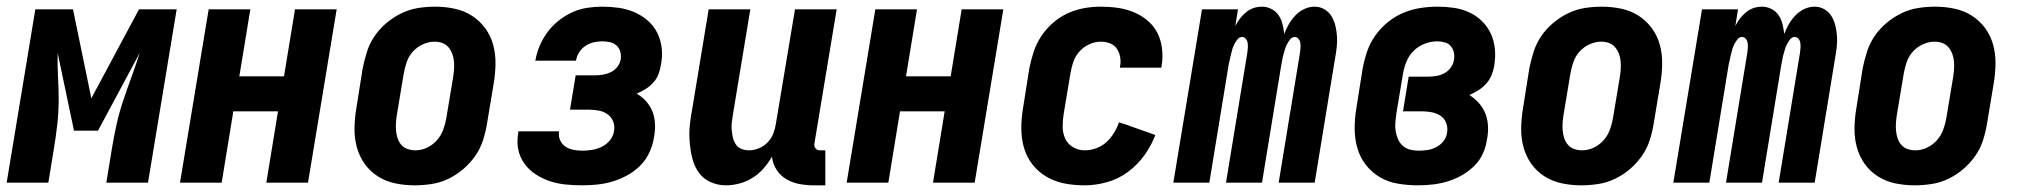

<svg xmlns="http://www.w3.org/2000/svg" viewBox="-38 -548 6058 576"><path d="M-18 0 68 -520H181L236 -253L379 -520H492L406 0H281L298 -104Q304 -140 312 -176Q320 -212 332 -247.5Q344 -283 357 -318.5Q370 -354 381 -389L256 -156H184L135 -389Q134 -354 136 -318.5Q138 -283 138 -247.5Q138 -212 134 -176Q130 -140 124 -104L107 0Z M502 0 588 -520H713L680 -319H814L847 -520H972L886 0H761L796 -214H662L627 0Z M1206 8Q1176 8 1147.5 2Q1119 -4 1095.5 -19Q1072 -34 1056 -56.5Q1040 -79 1032.5 -106.5Q1025 -134 1025.5 -164Q1026 -194 1031 -223L1050 -343Q1055 -368 1063 -393Q1071 -418 1086 -440Q1101 -462 1122 -479.5Q1143 -497 1167 -508.5Q1191 -520 1216.5 -524Q1242 -528 1267 -528Q1297 -528 1325.5 -522Q1354 -516 1377.5 -501Q1401 -486 1417.5 -463.5Q1434 -441 1441.5 -413.5Q1449 -386 1448.5 -356Q1448 -326 1443 -297L1423 -177Q1419 -152 1411 -127Q1403 -102 1387.5 -80Q1372 -58 1351.5 -40.5Q1331 -23 1307 -11.5Q1283 0 1257 4Q1231 8 1206 8ZM1208 -97Q1226 -97 1243 -105Q1260 -113 1272.5 -127Q1285 -141 1291.5 -158.5Q1298 -176 1301 -194L1321 -314Q1323 -326 1324 -338.5Q1325 -351 1324 -363Q1323 -375 1319 -386Q1315 -397 1307.5 -406Q1300 -415 1289 -419Q1278 -423 1266 -423Q1248 -423 1230.5 -415Q1213 -407 1200.5 -393Q1188 -379 1182 -361.5Q1176 -344 1173 -326L1153 -206Q1151 -194 1150 -181.5Q1149 -169 1150 -157Q1151 -145 1154.5 -134Q1158 -123 1165.5 -114Q1173 -105 1184.5 -101Q1196 -97 1208 -97Z M1709 8Q1684 8 1659 5.5Q1634 3 1611.5 -4.5Q1589 -12 1569 -25Q1549 -38 1535 -57.5Q1521 -77 1516.5 -101Q1512 -125 1517 -150V-154H1639V-153Q1637 -139 1642.5 -127Q1648 -115 1658.5 -108Q1669 -101 1682.5 -98.5Q1696 -96 1710 -96Q1724 -96 1739 -98.5Q1754 -101 1768 -108Q1782 -115 1792 -127.5Q1802 -140 1804 -155Q1807 -170 1801.5 -183.5Q1796 -197 1785 -205Q1774 -213 1759.5 -216Q1745 -219 1730 -219H1672L1689 -322H1747Q1759 -322 1771 -324Q1783 -326 1794.5 -331.5Q1806 -337 1814 -347.5Q1822 -358 1824 -369Q1826 -381 1823 -392.5Q1820 -404 1811.5 -411.5Q1803 -419 1792 -421.5Q1781 -424 1769 -424Q1756 -424 1743 -421Q1730 -418 1718.5 -410.5Q1707 -403 1699.5 -391Q1692 -379 1690 -366H1568Q1572 -389 1581 -410.5Q1590 -432 1604.5 -451.5Q1619 -471 1638.5 -486.5Q1658 -502 1679.5 -511.5Q1701 -521 1723.5 -524.5Q1746 -528 1769 -528Q1794 -528 1818.5 -524.5Q1843 -521 1865 -511.5Q1887 -502 1905 -486.5Q1923 -471 1933.5 -450Q1944 -429 1947 -404.5Q1950 -380 1945 -355Q1943 -341 1938 -327Q1933 -313 1923 -301.5Q1913 -290 1899.5 -281.5Q1886 -273 1872 -267Q1888 -258 1900.5 -244Q1913 -230 1919.5 -213Q1926 -196 1927 -176.5Q1928 -157 1924 -137Q1921 -115 1911 -92.5Q1901 -70 1884 -52.5Q1867 -35 1845.5 -23Q1824 -11 1801 -4Q1778 3 1755 5.5Q1732 8 1709 8Z M2140 8Q2115 8 2093 -2Q2071 -12 2057.5 -31.5Q2044 -51 2038.5 -74.5Q2033 -98 2031 -123Q2029 -148 2031.5 -173Q2034 -198 2039 -223L2088 -520H2213L2161 -206Q2159 -194 2157.5 -182Q2156 -170 2157 -158.5Q2158 -147 2160.5 -136Q2163 -125 2169 -115.5Q2175 -106 2186 -101.5Q2197 -97 2209 -97Q2224 -97 2239.5 -103.5Q2255 -110 2266 -122Q2277 -134 2282.5 -149Q2288 -164 2290 -179L2347 -520H2472L2405 -116Q2404 -108 2409 -102.5Q2414 -97 2421 -97H2438V8H2403Q2381 8 2360 4Q2339 0 2321 -10.5Q2303 -21 2291.5 -39Q2280 -57 2278 -78Q2267 -59 2252.5 -42.5Q2238 -26 2219.5 -14.5Q2201 -3 2180.5 2.5Q2160 8 2140 8Z M2502 0 2588 -520H2713L2680 -319H2814L2847 -520H2972L2886 0H2761L2796 -214H2662L2627 0Z M3216 8Q3185 8 3156 2.5Q3127 -3 3102 -17.5Q3077 -32 3059.5 -54.5Q3042 -77 3034 -104.5Q3026 -132 3026 -162.5Q3026 -193 3031 -223L3050 -343Q3055 -368 3063 -392.5Q3071 -417 3085.5 -439Q3100 -461 3120.5 -479Q3141 -497 3165 -508Q3189 -519 3214 -523.5Q3239 -528 3264 -528Q3290 -528 3315 -524.5Q3340 -521 3363 -511.5Q3386 -502 3404.5 -486.5Q3423 -471 3434 -449.5Q3445 -428 3448 -402.5Q3451 -377 3447 -351L3446 -345H3322V-348Q3325 -362 3322.5 -376.5Q3320 -391 3312.5 -402Q3305 -413 3292 -418Q3279 -423 3264 -423Q3247 -423 3229.5 -415Q3212 -407 3199.5 -392.5Q3187 -378 3181.5 -361Q3176 -344 3173 -326L3153 -206Q3150 -187 3150 -168Q3150 -149 3157.5 -132.5Q3165 -116 3181 -106.5Q3197 -97 3216 -97Q3233 -97 3250 -103Q3267 -109 3280.5 -121Q3294 -133 3303.5 -148.5Q3313 -164 3319 -181L3335 -176L3428 -143Q3416 -111 3395 -82Q3374 -53 3345.5 -32Q3317 -11 3283 -1.5Q3249 8 3216 8Z M3482 0 3568 -520H3676L3668 -470Q3674 -482 3682 -492.5Q3690 -503 3700.5 -511.5Q3711 -520 3723 -524Q3735 -528 3748 -528Q3763 -528 3776.5 -521Q3790 -514 3798 -502Q3806 -490 3809.5 -475.5Q3813 -461 3815 -446Q3820 -461 3828.5 -475.5Q3837 -490 3848.5 -502Q3860 -514 3875 -521Q3890 -528 3906 -528Q3922 -528 3935.5 -520Q3949 -512 3957 -498.5Q3965 -485 3968.5 -469.5Q3972 -454 3973 -438Q3974 -422 3972 -405Q3970 -388 3967 -372L3906 0H3798L3862 -390Q3863 -397 3863.5 -404.5Q3864 -412 3863 -419Q3862 -426 3857.5 -431.5Q3853 -437 3846 -437Q3838 -437 3832.5 -430Q3827 -423 3823 -415.5Q3819 -408 3817 -400.5Q3815 -393 3812.5 -385Q3810 -377 3809 -369.5Q3808 -362 3806 -354L3748 0H3640L3704 -390Q3705 -397 3705.5 -404.5Q3706 -412 3705 -419Q3704 -426 3699.5 -431.5Q3695 -437 3688 -437Q3680 -437 3674.5 -430Q3669 -423 3665 -415.5Q3661 -408 3659 -400.5Q3657 -393 3655 -385Q3653 -377 3651.5 -369.5Q3650 -362 3648 -354L3590 0Z M4216 8Q4186 8 4156 3Q4126 -2 4101.5 -16.5Q4077 -31 4059.5 -53.5Q4042 -76 4034 -104Q4026 -132 4026 -162.5Q4026 -193 4031 -223L4050 -343Q4055 -369 4063.5 -394Q4072 -419 4088 -441.5Q4104 -464 4125.5 -481.5Q4147 -499 4172 -509.5Q4197 -520 4223 -524Q4249 -528 4274 -528Q4299 -528 4323.5 -524.5Q4348 -521 4369.5 -511Q4391 -501 4407.5 -485Q4424 -469 4434 -448Q4444 -427 4446.5 -402.5Q4449 -378 4445 -353Q4443 -339 4437.5 -324.5Q4432 -310 4421.5 -298Q4411 -286 4397.5 -277.5Q4384 -269 4370 -263Q4386 -253 4398.5 -239Q4411 -225 4418 -207.5Q4425 -190 4426 -170Q4427 -150 4423 -130Q4420 -108 4410.5 -87Q4401 -66 4384 -49.5Q4367 -33 4346.5 -21.5Q4326 -10 4304 -3.5Q4282 3 4260 5.5Q4238 8 4216 8ZM4218 -96Q4232 -96 4245 -98Q4258 -100 4270.5 -106.5Q4283 -113 4292 -124Q4301 -135 4303 -149Q4306 -164 4301 -178Q4296 -192 4284.5 -200Q4273 -208 4258.5 -211Q4244 -214 4229 -214H4171L4188 -318H4246Q4258 -318 4270.5 -320Q4283 -322 4294.5 -328Q4306 -334 4314 -345Q4322 -356 4324 -368Q4326 -380 4323.5 -391Q4321 -402 4314 -410Q4307 -418 4296 -421Q4285 -424 4274 -424Q4255 -424 4236.5 -417Q4218 -410 4203.5 -396Q4189 -382 4181.5 -363.5Q4174 -345 4171 -327L4151 -207Q4149 -193 4148 -180Q4147 -167 4149 -154.5Q4151 -142 4156 -130.5Q4161 -119 4170.5 -110.5Q4180 -102 4192.5 -99Q4205 -96 4218 -96Z M4706 8Q4676 8 4647.5 2Q4619 -4 4595.5 -19Q4572 -34 4556 -56.5Q4540 -79 4532.5 -106.5Q4525 -134 4525.5 -164Q4526 -194 4531 -223L4550 -343Q4555 -368 4563 -393Q4571 -418 4586 -440Q4601 -462 4622 -479.5Q4643 -497 4667 -508.5Q4691 -520 4716.5 -524Q4742 -528 4767 -528Q4797 -528 4825.5 -522Q4854 -516 4877.5 -501Q4901 -486 4917.5 -463.5Q4934 -441 4941.5 -413.5Q4949 -386 4948.5 -356Q4948 -326 4943 -297L4923 -177Q4919 -152 4911 -127Q4903 -102 4887.5 -80Q4872 -58 4851.5 -40.5Q4831 -23 4807 -11.5Q4783 0 4757 4Q4731 8 4706 8ZM4708 -97Q4726 -97 4743 -105Q4760 -113 4772.5 -127Q4785 -141 4791.5 -158.5Q4798 -176 4801 -194L4821 -314Q4823 -326 4824 -338.5Q4825 -351 4824 -363Q4823 -375 4819 -386Q4815 -397 4807.5 -406Q4800 -415 4789 -419Q4778 -423 4766 -423Q4748 -423 4730.5 -415Q4713 -407 4700.5 -393Q4688 -379 4682 -361.5Q4676 -344 4673 -326L4653 -206Q4651 -194 4650 -181.5Q4649 -169 4650 -157Q4651 -145 4654.5 -134Q4658 -123 4665.5 -114Q4673 -105 4684.5 -101Q4696 -97 4708 -97Z M4982 0 5068 -520H5176L5168 -470Q5174 -482 5182 -492.5Q5190 -503 5200.5 -511.5Q5211 -520 5223 -524Q5235 -528 5248 -528Q5263 -528 5276.5 -521Q5290 -514 5298 -502Q5306 -490 5309.5 -475.5Q5313 -461 5315 -446Q5320 -461 5328.5 -475.5Q5337 -490 5348.5 -502Q5360 -514 5375 -521Q5390 -528 5406 -528Q5422 -528 5435.5 -520Q5449 -512 5457 -498.5Q5465 -485 5468.5 -469.5Q5472 -454 5473 -438Q5474 -422 5472 -405Q5470 -388 5467 -372L5406 0H5298L5362 -390Q5363 -397 5363.5 -404.5Q5364 -412 5363 -419Q5362 -426 5357.5 -431.5Q5353 -437 5346 -437Q5338 -437 5332.5 -430Q5327 -423 5323 -415.5Q5319 -408 5317 -400.5Q5315 -393 5312.5 -385Q5310 -377 5309 -369.5Q5308 -362 5306 -354L5248 0H5140L5204 -390Q5205 -397 5205.5 -404.5Q5206 -412 5205 -419Q5204 -426 5199.5 -431.5Q5195 -437 5188 -437Q5180 -437 5174.5 -430Q5169 -423 5165 -415.5Q5161 -408 5159 -400.5Q5157 -393 5155 -385Q5153 -377 5151.5 -369.5Q5150 -362 5148 -354L5090 0Z M5706 8Q5676 8 5647.5 2Q5619 -4 5595.5 -19Q5572 -34 5556 -56.5Q5540 -79 5532.5 -106.5Q5525 -134 5525.5 -164Q5526 -194 5531 -223L5550 -343Q5555 -368 5563 -393Q5571 -418 5586 -440Q5601 -462 5622 -479.5Q5643 -497 5667 -508.5Q5691 -520 5716.5 -524Q5742 -528 5767 -528Q5797 -528 5825.5 -522Q5854 -516 5877.5 -501Q5901 -486 5917.5 -463.5Q5934 -441 5941.5 -413.5Q5949 -386 5948.5 -356Q5948 -326 5943 -297L5923 -177Q5919 -152 5911 -127Q5903 -102 5887.5 -80Q5872 -58 5851.5 -40.5Q5831 -23 5807 -11.5Q5783 0 5757 4Q5731 8 5706 8ZM5708 -97Q5726 -97 5743 -105Q5760 -113 5772.5 -127Q5785 -141 5791.5 -158.5Q5798 -176 5801 -194L5821 -314Q5823 -326 5824 -338.5Q5825 -351 5824 -363Q5823 -375 5819 -386Q5815 -397 5807.5 -406Q5800 -415 5789 -419Q5778 -423 5766 -423Q5748 -423 5730.5 -415Q5713 -407 5700.5 -393Q5688 -379 5682 -361.5Q5676 -344 5673 -326L5653 -206Q5651 -194 5650 -181.5Q5649 -169 5650 -157Q5651 -145 5654.5 -134Q5658 -123 5665.5 -114Q5673 -105 5684.5 -101Q5696 -97 5708 -97Z"/></svg>

Font: Iosevka Curly Extrabold
Style: Italic
Weight: 800
Italic angle: -9°
Monospace: yes
Designer: Belleve Invis
Foundry: Belleve Invis
Version: Version 22.1.2; ttfautohint (v1.8.4)